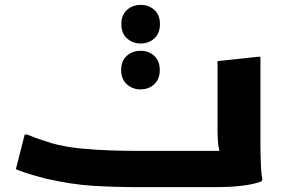

<svg xmlns="http://www.w3.org/2000/svg" viewBox="-20 -768 1168 788"><path d="M81.4 -215.8H92.2Q103.2 -210.8 122.9 -203.5Q142.5 -196.1 162.2 -190.1Q181.8 -184.1 192.8 -180.1Q245.8 -165.1 310.3 -158.8Q374.8 -152.4 436.3 -150.6Q497.8 -148.7 540.8 -148.7H952.4L893.9 -122.1Q882.2 -134 877.5 -162.7Q872.8 -191.3 872.8 -232.8V-517.2L1038 -534.8H1048.8V-186Q1048.8 -166 1049.3 -136.5Q1049.8 -107 1051.3 -78.5Q1052.8 -50 1056.8 -32L1054 -24Q1024 -12 975.9 -6Q927.8 0 864.8 0H540.8Q450.8 0 362.2 -5.4Q273.5 -10.7 164.5 -35.7Q145.5 -40.7 122.6 -47.3Q99.7 -53.8 79 -60.9Q58.2 -67.9 45.2 -73.9ZM557.2 -589.5Q524.4 -589.5 501.2 -610.5Q478 -631.4 478 -669.1Q478 -706.7 501.2 -727.3Q524.4 -747.9 557.5 -747.9Q590.7 -747.9 613.6 -727.3Q636.4 -706.7 636.4 -669.1Q636.4 -631.4 613.7 -610.5Q590.9 -589.5 557.2 -589.5ZM556.5 -401.2Q523.7 -401.2 500.5 -422.2Q477.3 -443.1 477.3 -480.8Q477.3 -518.4 500.5 -539Q523.7 -559.6 556.8 -559.6Q590 -559.6 612.9 -539Q635.7 -518.4 635.7 -480.8Q635.7 -443.1 613 -422.2Q590.2 -401.2 556.5 -401.2Z"/></svg>

Font: Kufam
Style: Italic
Weight: 400
Italic angle: -11°
Designer: Artur Schmal
Foundry: Original Type
Version: Version 1.301; ttfautohint (v1.8.3)